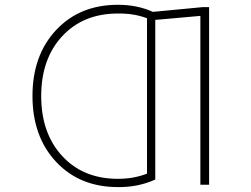

<svg xmlns="http://www.w3.org/2000/svg" viewBox="-20 -762 1040 794"><path d="M587.9 -43.9V-686.5Q534.2 -707 467.8 -706.1Q324.2 -706.1 237.3 -612.3Q150.4 -518.6 150.4 -364.7Q150.4 -210.9 237.3 -116.7Q324.2 -22.5 467.8 -22.5Q533.2 -22.5 587.9 -43.9ZM816.4 -732.4H844.7V2H808.6V-696.3L622.1 -679.7V-19.5Q550.8 12.7 467.8 11.7Q309.6 11.7 211.9 -92.8Q114.3 -197.3 114.3 -365.2Q114.3 -533.2 211.9 -637.7Q309.6 -742.2 467.8 -742.2Q547.9 -742.2 612.3 -712.9Z"/></svg>

Font: GenEi Gothic M ExtraLight
Style: Regular
Weight: 200
Designer: o_tamon (Modified); [Source Han Sans]
Ryoko NISHIZUKA  (kana & ideographs); Paul D. Hunt (Latin, Greek & Cyrillic); Wenl
Version: Version 1.1a;Original Version 1.004